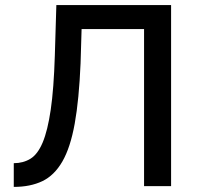

<svg xmlns="http://www.w3.org/2000/svg" viewBox="-20 -730 773 753"><path d="M545 0V-616H300L296 -482Q290 -339 273 -245Q256 -151 224.5 -96.5Q193 -42 146 -19.5Q99 3 34 3V-90Q71 -90 99.5 -107.5Q128 -125 147.5 -171.5Q167 -218 179 -300Q191 -382 195 -511L201 -710H651V0Z"/></svg>

Font: Rising Sun Medium
Style: Regular
Weight: 500
Designer: Matt McInerney, Pablo Impallari, Rodrigo Fuenzalida (Raleway font), Stephen Hutchings (Greek), Cristiano Sobral (main ch
Foundry: The Rising Sun Project Authors
Version: Version 4.327; ttfautohint (v1.8.4.7-5d5b-dirty)